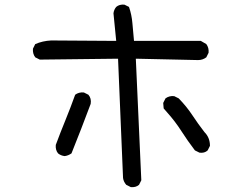

<svg xmlns="http://www.w3.org/2000/svg" viewBox="-20 -764 1040 822"><path d="M540 37.1 520.5 27.3Q508.8 13.7 506.8 -2L485.4 -512.7L150.4 -508.8L130.9 -518.6Q119.1 -534.2 121.1 -555.7L130.9 -575.2Q162.1 -588.9 199.2 -590.8L477.5 -588.9L465.8 -707Q467.8 -722.7 477.5 -734.4Q491.2 -746.1 512.7 -744.1L532.2 -734.4Q543.9 -701.2 546.9 -664.1Q549.8 -627 553.7 -588.9H839.8L863.3 -575.2Q875 -559.6 873 -538.1L863.3 -518.6Q847.7 -506.8 828.1 -506.8L561.5 -512.7L585 7.8L575.2 27.3Q561.5 39.1 540 37.1ZM256.8 -95.7Q240.2 -97.7 228.5 -107.4Q216.8 -122.1 218.8 -143.6Q238.3 -196.3 260.3 -250Q282.2 -303.7 301.8 -358.4Q317.4 -370.1 338.9 -368.2L358.4 -358.4Q372.1 -342.8 368.2 -319.3Q348.6 -266.6 328.1 -213.9Q307.6 -161.1 286.1 -107.4Q272.5 -97.7 256.8 -95.7ZM834 -110.4 814.5 -120.1Q783.2 -161.1 756.3 -203.1Q729.5 -245.1 694.3 -284.2L680.7 -299.8L678.7 -323.2L688.5 -342.8Q704.1 -354.5 725.6 -352.5L745.1 -342.8Q779.3 -307.6 803.7 -270.5Q828.1 -233.4 855.5 -198.2Q878.9 -174.8 878.9 -139.6L869.1 -120.1Q855.5 -107.4 834 -110.4Z"/></svg>

Font: JasonHandwriting2
Style: Regular
Weight: 400
Version: Version 1.05.10